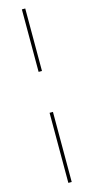

<svg xmlns="http://www.w3.org/2000/svg" viewBox="-154 -815 527 1101"><g transform="rotate(-15 109.5 -265.0)"><path d="M104.5 250V-166H124.5V250ZM104.5 -409V-780H124.5V-409Z"/></g></svg>

Font: Bodoni Moda ExtraBold
Style: Regular
Weight: 800
Version: Version 2.005